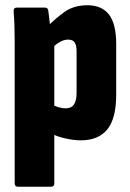

<svg xmlns="http://www.w3.org/2000/svg" viewBox="-20 -527 494 732"><path d="M288 8Q261 8 228 0.5Q195 -7 171 -20L170 -132Q184 -124 200.5 -119Q217 -114 230 -114Q252 -114 262 -128.5Q272 -143 272 -174V-331Q272 -354 265 -365Q258 -376 239 -376Q223 -376 206.5 -366Q190 -356 174 -340L155 -420Q188 -454 224.5 -480.5Q261 -507 313 -507Q368 -507 395.5 -471.5Q423 -436 423 -359V-166Q423 -75 389 -33.5Q355 8 288 8ZM49 185Q36 185 36 172V-369Q36 -401 35 -430Q34 -459 32 -483Q31 -498 44 -498H152Q162 -498 164 -487Q166 -473 168.5 -451Q171 -429 172 -410L187 -362V172Q187 185 174 185Z"/></svg>

Font: Sofia Sans Condensed Black
Style: Regular
Weight: 900
Designer: Botio Nikoltchev, Ani Petrova
Foundry: lettersoup
Version: Version 4.101